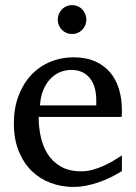

<svg xmlns="http://www.w3.org/2000/svg" viewBox="-20 -718 530 750"><path d="M456.1 -49.8Q435.1 -36.6 412.4 -25.4Q389.6 -14.2 365.5 -5.9Q341.3 2.4 316.4 7.3Q291.5 12.2 266.1 12.2Q220.7 12.2 178.7 -3.2Q136.7 -18.6 104.7 -49.3Q72.8 -80.1 53.5 -126.7Q34.2 -173.3 34.2 -235.8Q34.2 -294.4 51.8 -342Q69.3 -389.6 100.6 -423.6Q131.8 -457.5 174.8 -475.8Q217.8 -494.1 269 -494.1Q315.4 -494.1 350.6 -478.8Q385.7 -463.4 409.2 -436.3Q432.6 -409.2 444.3 -371.3Q456.1 -333.5 456.1 -289.1V-275.9Q456.1 -268.1 455.1 -261.2H130.9Q130.9 -223.1 138.9 -185.1Q147 -147 166 -116.7Q185.1 -86.4 217.3 -67.6Q249.5 -48.8 297.9 -48.8Q319.3 -48.8 340.3 -54.4Q361.3 -60.1 381.6 -68.8Q401.9 -77.6 420.4 -88.6Q439 -99.6 456.1 -110.8ZM356 -328.1Q356 -353 350.1 -374.3Q344.2 -395.5 332.3 -411.1Q320.3 -426.8 302 -435.8Q283.7 -444.8 258.8 -444.8Q233.9 -444.8 212.4 -435.3Q190.9 -425.8 174.6 -407.7Q158.2 -389.6 148.2 -364Q138.2 -338.4 136.2 -306.2H356ZM317.4 -641.1Q317.4 -629.4 313 -619.1Q308.6 -608.9 301 -601.3Q293.5 -593.8 283.4 -589.4Q273.4 -585 261.7 -585Q250 -585 239.7 -589.4Q229.5 -593.8 221.9 -601.3Q214.4 -608.9 210 -619.1Q205.6 -629.4 205.6 -641.1Q205.6 -652.8 210 -663.3Q214.4 -673.8 221.9 -681.6Q229.5 -689.5 239.7 -693.8Q250 -698.2 261.7 -698.2Q273.4 -698.2 283.4 -693.8Q293.5 -689.5 301 -681.6Q308.6 -673.8 313 -663.3Q317.4 -652.8 317.4 -641.1Z"/></svg>

Font: Charis SIL Afr
Style: Regular
Weight: 400
Foundry: SIL International
Version: Version 5.000